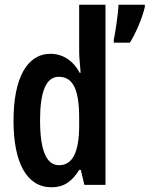

<svg xmlns="http://www.w3.org/2000/svg" viewBox="-20 -846 631 810"><path d="M197 -56C250 -56 283 -80 314 -129H321L336 -66H425V-826H314V-625C314 -600 318 -575 320 -539H316C288 -592 243 -619 193 -619C94 -619 37 -516 37 -337C37 -159 93 -56 197 -56ZM591 -816V-826H480C479 -791 466 -705 460 -678V-666H528C552 -704 580 -769 591 -816ZM229 -149C175 -149 149 -213 149 -339C149 -459 174 -522 228 -522C288 -522 314 -468 314 -349V-318C314 -203 286 -149 229 -149Z"/></svg>

Font: Noto Sans Malayalam UI ExtraCondensed SemiBold
Style: Regular
Weight: 600
Width: 2
Designer: Jelle Bosma - Monotype Design Team
Foundry: Monotype Imaging Inc.
Version: Version 2.104